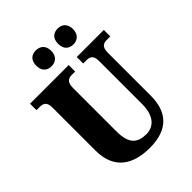

<svg xmlns="http://www.w3.org/2000/svg" viewBox="-259 -1056 1198 1198"><g transform="rotate(-45 340.0 -457.0)"><path d="M469 -784C500 -784 534 -803 534 -854C534 -906 500 -924 469 -924C434 -924 403 -906 403 -854C403 -803 434 -784 469 -784ZM275 -784C308 -784 342 -803 342 -854C342 -906 308 -924 275 -924C242 -924 210 -906 210 -854C210 -803 242 -784 275 -784ZM350 10C517 10 583 -81 583 -215V-594C583 -650 607 -657 639 -657H666V-714H427V-657H453C484 -657 508 -650 508 -598V-217C508 -110 456 -66 394 -66C318 -66 274 -100 274 -210V-594C274 -650 300 -657 330 -657H356V-714H15V-657H41C72 -657 97 -650 97 -598V-218C97 -54 202 10 350 10Z"/></g></svg>

Font: Noto Serif Tamil Condensed Black
Style: Regular
Weight: 900
Width: 3
Designer: Indian Type Foundry, Tom Grace, and the Monotype Design Team
Foundry: Monotype Imaging Inc.
Version: Version 2.004